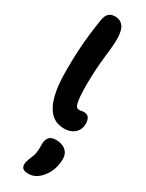

<svg xmlns="http://www.w3.org/2000/svg" viewBox="-286 -798 920 1206"><g transform="rotate(30 173.5 -195.5)"><path d="M225 11Q205 11 182 5Q159 -1 136.5 -19.5Q114 -38 95.5 -74Q77 -110 66.5 -169Q56 -228 56 -317Q56 -393 59.5 -457.5Q63 -522 70 -580.5Q77 -639 86 -695Q92 -730 108.5 -745Q125 -760 153 -760Q192 -760 213 -731.5Q234 -703 234 -640Q234 -610 230.5 -576Q227 -542 222.5 -501.5Q218 -461 214.5 -410.5Q211 -360 211 -297Q211 -243 214 -211.5Q217 -180 222 -164Q227 -148 233.5 -143Q240 -138 248 -138Q256 -138 261.5 -139Q267 -140 271.5 -141Q276 -142 281 -142Q309 -142 319.5 -125.5Q330 -109 330 -83Q330 -54 316.5 -33Q303 -12 279.5 -0.5Q256 11 225 11ZM172 369Q122 369 122 331Q122 320 125 308.5Q128 297 136 277Q149 250 152 229.5Q155 209 155 192Q155 175 155 160Q155 133 170 115Q185 97 219 97Q264 97 290 119.5Q316 142 316 180Q316 219 303 257Q290 295 261 327Q240 349 219 359Q198 369 172 369Z"/></g></svg>

Font: Shantell Sans
Style: Bold
Weight: 700
Designer: Stephen Nixon, Anya Danilova, Shantell Martin
Foundry: Arrow Type
Version: Version 1.011;[c5ecc13dd]